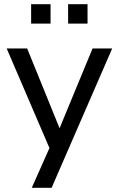

<svg xmlns="http://www.w3.org/2000/svg" viewBox="-20 -719 568 919"><path d="M132 180 225 -29V9L12 -487H110L279 -71H251L423 -487H517L227 180ZM306 -606V-699H399V-606ZM129 -606V-699H222V-606Z"/></svg>

Font: Nunito Sans 12pt Medium
Style: Regular
Weight: 500
Designer: Vernon Adams
Foundry: Vernon Adams
Version: Version 3.101;gftools[0.9.27]